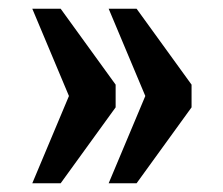

<svg xmlns="http://www.w3.org/2000/svg" viewBox="-20 -490 512 440"><path d="M229 -70 313 -270 229 -470H293L419 -296V-244L293 -70ZM54 -70 138 -270 54 -470H119L245 -296V-244L119 -70Z"/></svg>

Font: Noto Serif Myanmar ExtraCondensed ExtraBold
Style: Regular
Weight: 800
Width: 2
Designer: Ben Mitchell and the Monotype Design Team
Foundry: Monotype Imaging Inc.
Version: Version 2.106; ttfautohint (v1.8.4.7-5d5b)